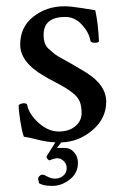

<svg xmlns="http://www.w3.org/2000/svg" viewBox="-20 -447 391 617"><path d="M138.7 68.4Q136.7 68.4 132.3 63.5Q127.9 58.6 130.4 54.2Q132.8 49.8 143.1 34.2Q153.3 18.6 157.7 10.3Q129.4 9.3 99.6 1.5Q69.3 -5.9 56.6 -7.8Q50.8 -23.4 45.4 -56.6Q40 -89.8 40 -109.4Q47.9 -115.2 57.1 -115.2Q66.4 -115.2 67.4 -109.4Q73.2 -80.1 104 -52.2Q134.8 -24.4 168.5 -24.4Q202.1 -24.4 222.2 -41.5Q242.2 -58.6 242.2 -83Q242.2 -107.4 235.8 -121.6Q229.5 -135.7 215.3 -147Q201.2 -158.2 189 -165.5Q176.8 -172.9 154.3 -184.6Q131.8 -196.3 121.1 -203.1Q44.9 -247.1 44.9 -303.7Q44.9 -360.4 87.4 -393.6Q129.9 -426.8 186.5 -426.8Q208 -426.8 240.7 -421.4Q273.4 -416 286.1 -414.1Q295.9 -369.1 297.9 -314.5Q297.9 -309.6 284.7 -309.6Q271.5 -309.6 270.5 -316.4Q265.6 -343.8 242.7 -368.2Q219.7 -392.6 190.4 -392.6Q120.1 -392.6 120.1 -335Q120.1 -305.2 135.3 -291Q150.4 -277.3 156.2 -272.9Q162.1 -268.6 182.1 -257.3Q202.1 -246.1 206.5 -243.7Q210.9 -241.2 230 -230Q249 -218.8 256.8 -213.9Q321.3 -173.8 321.3 -120.1Q321.3 -66.4 277.3 -28.8Q233.4 8.8 176.8 10.7L163.1 28.3H187.5Q206.1 28.3 218.3 42.5Q230.5 56.6 230.5 76.2Q230.5 109.4 204.1 129.9Q177.7 150.4 147.9 150.4Q118.2 150.4 105.5 141.6L102.5 127.9Q102.5 123 106.9 118.7Q111.3 114.3 116.7 114.3Q122.1 114.3 132.8 120.6Q143.6 127 157.7 127Q171.9 127 183.1 117.7Q194.3 108.4 194.3 93.8Q194.3 79.1 184.6 70.3Q174.8 61.5 165 61.5Q155.3 61.5 138.7 68.4Z"/></svg>

Font: CrimsonText-Roman
Style: Roman
Weight: 400
Version: Version 0.13